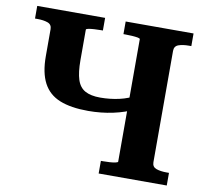

<svg xmlns="http://www.w3.org/2000/svg" viewBox="-79 -796 948 883"><g transform="rotate(10 395.0 -355.0)"><path d="M437 0V-59H447Q462 -59 478 -60Q494 -61 505 -63.5Q516 -66 516 -69V-641Q516 -645 505 -647Q494 -649 478 -650Q462 -651 447 -651H438V-710H755V-651H744Q715 -651 695.5 -644Q676 -637 676 -615V-95Q676 -73 695.5 -66Q715 -59 744 -59H755V0ZM339 -275Q258 -275 206 -296Q154 -317 129 -364.5Q104 -412 104 -489V-615Q104 -637 84.5 -644Q65 -651 36 -651H25V-710H342V-651H333Q318 -651 302 -650Q286 -649 275 -647Q264 -645 264 -641V-499Q264 -442 275 -408Q286 -374 312.5 -359.5Q339 -345 383 -345Q428 -345 471 -354.5Q514 -364 554 -387V-321Q511 -299 455 -287Q399 -275 339 -275Z"/></g></svg>

Font: Roboto Serif 28pt SemiBold
Style: Regular
Weight: 600
Designer: Greg Gazdowicz
Foundry: Commercial Type
Version: Version 1.008